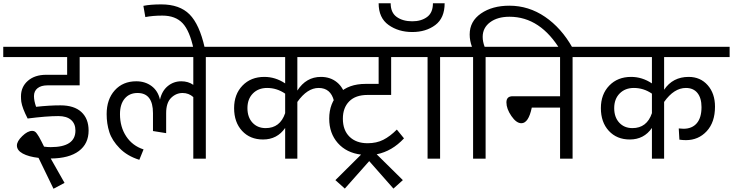

<svg xmlns="http://www.w3.org/2000/svg" viewBox="-39 -976 4508 1181"><path d="M253 -451Q214 -451 192 -433.5Q170 -416 170 -385Q170 -356 183 -319Q264 -328 333 -328Q417 -328 461.5 -287Q506 -246 506 -173Q506 -92 446 -47Q386 -2 273 -1L358 149L290 185L198 -5Q137 -12 101 -31.5Q65 -51 65 -81Q65 -107 98 -139Q131 -171 159 -171Q168 -171 175 -167Q182 -163 189 -152.5Q196 -142 201 -134Q206 -126 216 -106Q226 -86 232 -74Q253 -71 273 -71Q425 -71 425 -173Q425 -215 398 -238.5Q371 -262 320 -262Q247 -262 131 -247Q98 -311 92 -350Q90 -366 90 -383Q90 -442 132.5 -479Q175 -516 245 -516H374V-625H-19V-688H587V-625H451V-451Z M1349 -688V-625H1227V0H1150V-379Q1122 -404 1084 -404Q1044 -404 1013.5 -374Q983 -344 983 -280V-157L902 -170V-280Q902 -404 807 -404Q757 -404 728 -369.5Q699 -335 699 -274Q699 -195 737.5 -137Q776 -79 844 -57L818 7Q744 -16 697 -64Q650 -112 633.5 -163.5Q617 -215 617 -274Q617 -365 667 -420.5Q717 -476 799 -476Q854 -476 893.5 -446.5Q933 -417 945 -363Q957 -417 993 -446.5Q1029 -476 1076 -476Q1119 -476 1150 -454V-625H549V-688Z M1152 -673Q1128 -787 1084 -833.5Q1040 -880 960 -880Q900 -880 855 -871L843 -940Q886 -949 953 -949Q1066 -949 1127 -887.5Q1188 -826 1220 -683Z M1935 -503Q1993 -503 2033.5 -470Q2074 -437 2088 -377L2015 -356Q1995 -435 1921 -435Q1851 -435 1790 -349V0H1715V-189Q1666 -118 1579 -118Q1499 -118 1450 -171Q1401 -224 1401 -311Q1401 -396 1452.5 -449.5Q1504 -503 1587 -503Q1655 -503 1715 -463V-625H1311V-688H1943V-625H1790V-419Q1844 -503 1935 -503ZM1595 -188Q1684 -188 1715 -280V-400Q1664 -435 1604 -435Q1550 -435 1516.5 -401Q1483 -367 1483 -311Q1483 -255 1514 -221.5Q1545 -188 1595 -188Z M2222 -392Q2148 -392 2109 -352.5Q2070 -313 2070 -246Q2070 -175 2111 -135Q2152 -95 2222 -95Q2277 -95 2318.5 -116Q2360 -137 2402 -179L2446 -125Q2373 -46 2278 -27L2439 132L2381 184L2232 15L2082 184L2024 132L2182 -25Q2092 -36 2039 -96Q1986 -156 1986 -246Q1986 -342 2045.5 -401Q2105 -460 2210 -460H2290V-625H1907V-688H2510V-625H2367V-392Z M2696 -956Q2696 -865 2638.5 -822Q2581 -779 2497 -779Q2412 -779 2351 -822.5Q2290 -866 2290 -956H2364Q2364 -898 2401.5 -871.5Q2439 -845 2497 -845Q2552 -845 2588 -871.5Q2624 -898 2624 -956ZM2790 -688V-625H2668V0H2591V-625H2472V-688Z M3094 -941Q3213 -941 3313.5 -872.5Q3414 -804 3482 -683L3411 -663Q3286 -873 3095 -873Q3021 -873 2975.5 -839Q2930 -805 2930 -749Q2930 -720 2942 -688H3070V-625H2948V0H2871V-625H2752V-688H2864Q2850 -726 2850 -764Q2850 -845 2919.5 -893Q2989 -941 3094 -941Z M3605 -688V-625H3483V0H3406V-314H3232Q3212 -218 3168 -218Q3137 -218 3106.5 -262.5Q3076 -307 3076 -346Q3076 -384 3114 -384H3406V-625H3002V-688Z M4046 -625V-424Q4099 -503 4197 -503Q4269 -503 4314 -452Q4359 -401 4359 -320Q4359 -224 4308 -169Q4257 -114 4180 -114Q4161 -114 4140 -117L4136 -186Q4154 -184 4165 -184Q4218 -184 4247 -218Q4276 -252 4276 -317Q4276 -373 4251 -404Q4226 -435 4180 -435Q4107 -435 4046 -349V0H3971V-189Q3922 -118 3835 -118Q3755 -118 3706 -171Q3657 -224 3657 -311Q3657 -396 3708.5 -449.5Q3760 -503 3843 -503Q3911 -503 3971 -463V-625H3567V-688H4449V-625ZM3851 -188Q3940 -188 3971 -280V-400Q3920 -435 3860 -435Q3806 -435 3772.5 -401Q3739 -367 3739 -311Q3739 -255 3770 -221.5Q3801 -188 3851 -188Z"/></svg>

Font: FiraGO Book
Style: Regular
Weight: 350
Designer: bBox Type
Foundry: bBox Type GmbH
Version: Version 1.001;PS 001.001;hotconv 1.0.88;makeotf.lib2.5.64775